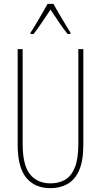

<svg xmlns="http://www.w3.org/2000/svg" viewBox="-20 -970 526 1000"><path d="M414 -217Q414 -130 391 -80.5Q368 -31 329.5 -10.5Q291 10 243 10Q161 10 116.5 -44.5Q72 -99 72 -217V-714H98V-221Q98 -109 136.5 -62Q175 -15 243 -15Q286 -15 318.5 -33.5Q351 -52 369.5 -97Q388 -142 388 -221V-714H414ZM258 -950Q271 -927 289.5 -895Q308 -863 324.5 -836.5Q341 -810 347 -800V-793H332Q311 -819 287 -854.5Q263 -890 243 -920Q224 -892 199.5 -855Q175 -818 155 -793H139V-800Q150 -816 166 -843Q182 -870 199 -899Q216 -928 228 -950Z"/></svg>

Font: Noto Sans ExtraCondensed Thin
Style: Regular
Weight: 100
Width: 2
Designer: Monotype Design Team
Foundry: Monotype Imaging Inc.
Version: Version 2.013; ttfautohint (v1.8.4.7-5d5b)